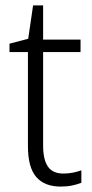

<svg xmlns="http://www.w3.org/2000/svg" viewBox="-20 -678 341 708"><path d="M214 -38Q232 -38 249.5 -41.5Q267 -45 280 -50V-4Q265 2 246 6Q227 10 204 10Q144 10 113.5 -25.5Q83 -61 83 -139V-486H15V-517L84 -535L102 -658H139V-532H277V-486H139V-141Q139 -90 156.5 -64Q174 -38 214 -38Z"/></svg>

Font: Noto Sans Myanmar SemiCondensed Light
Style: Regular
Weight: 300
Width: 4
Designer: Monotype Design Team
Foundry: Monotype Imaging Inc.
Version: Version 2.107; ttfautohint (v1.8.4.7-5d5b)